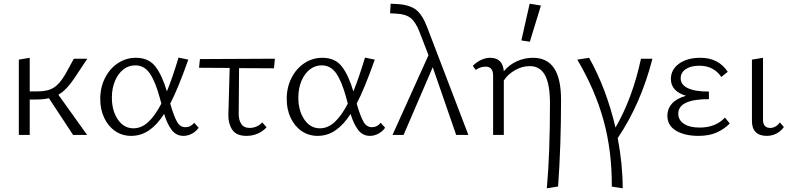

<svg xmlns="http://www.w3.org/2000/svg" viewBox="-20 -731 4288 1040"><path d="M296 -218 452 0H376L245 -199Q216 -192 175 -192H141V0H82V-408L141 -418V-236H185Q239 -236 271.5 -256.5Q304 -277 334 -329L380 -413H453L382 -306Q339 -242 296 -218Z M1056 -39Q1043 -20 1020.5 -7.5Q998 5 974 5Q935 5 910.5 -26.5Q886 -58 869 -114Q832 -56 788 -25.5Q744 5 690 5Q642 5 604 -21Q566 -47 544.5 -92.5Q523 -138 523 -195Q523 -258 549 -309Q575 -360 619 -389Q663 -418 716 -418Q785 -418 821.5 -371Q858 -324 884 -236Q915 -312 947 -419L1000 -408Q943 -247 902 -170Q921 -104 938 -73Q955 -42 984 -42Q1013 -42 1032 -66ZM854 -170 845 -203Q822 -288 792 -332.5Q762 -377 712 -377Q677 -377 648.5 -355Q620 -333 603 -293Q586 -253 586 -202Q586 -131 618.5 -83.5Q651 -36 703 -36Q746 -36 783 -70Q820 -104 854 -170Z M1273 -117Q1272 -84 1286 -61Q1300 -38 1333 -38Q1351 -38 1369 -45.5Q1387 -53 1400 -68L1424 -42Q1406 -21 1377.5 -8Q1349 5 1315 5Q1260 5 1238 -28.5Q1216 -62 1217 -108L1224 -363L1058 -364L1063 -411L1469 -413L1464 -361L1275 -362Z M2066 -39Q2053 -20 2030.5 -7.5Q2008 5 1984 5Q1945 5 1920.5 -26.5Q1896 -58 1879 -114Q1842 -56 1798 -25.5Q1754 5 1700 5Q1652 5 1614 -21Q1576 -47 1554.5 -92.5Q1533 -138 1533 -195Q1533 -258 1559 -309Q1585 -360 1629 -389Q1673 -418 1726 -418Q1795 -418 1831.5 -371Q1868 -324 1894 -236Q1925 -312 1957 -419L2010 -408Q1953 -247 1912 -170Q1931 -104 1948 -73Q1965 -42 1994 -42Q2023 -42 2042 -66ZM1864 -170 1855 -203Q1832 -288 1802 -332.5Q1772 -377 1722 -377Q1687 -377 1658.5 -355Q1630 -333 1613 -293Q1596 -253 1596 -202Q1596 -131 1628.5 -83.5Q1661 -36 1713 -36Q1756 -36 1793 -70Q1830 -104 1864 -170Z M2451 0 2324 -367 2166 0H2106L2301 -432L2252 -559Q2231 -613 2203.5 -634Q2176 -655 2128 -657L2093 -659L2096 -711L2133 -709Q2198 -705 2233 -678.5Q2268 -652 2294 -583L2517 0Z M3019 -190Q3019 57 3003 279L2942 289Q2959 101 2959 -171Q2959 -275 2932 -324Q2905 -373 2849 -373Q2809 -373 2770 -351Q2731 -329 2709 -295V0H2651V-321Q2651 -370 2611 -370Q2581 -370 2557 -352L2541 -374Q2560 -394 2585 -406Q2610 -418 2635 -418Q2703 -418 2709 -345Q2740 -382 2781.5 -400Q2823 -418 2867 -418Q2943 -418 2981 -362Q3019 -306 3019 -190ZM2804 -512 2849 -711 2910 -701 2850 -505Z M3326 17Q3353 160 3353 289L3294 280Q3295 86 3249 -80Q3203 -246 3107 -408L3171 -418Q3264 -252 3314 -40Q3406 -199 3452 -413H3514Q3452 -170 3326 17Z M3933 -62Q3902 -31 3861.5 -13Q3821 5 3763 5Q3689 5 3642 -23Q3595 -51 3595 -104Q3595 -143 3621 -171Q3647 -199 3696 -212Q3614 -237 3614 -303Q3614 -354 3658 -386Q3702 -418 3774 -418Q3872 -418 3922 -342L3887 -314Q3869 -342 3839 -358.5Q3809 -375 3768 -375Q3722 -375 3694.5 -356.5Q3667 -338 3667 -307Q3667 -272 3705.5 -253.5Q3744 -235 3820 -235V-194Q3654 -194 3654 -115Q3654 -81 3684.5 -60.5Q3715 -40 3770 -40Q3856 -40 3907 -94Z M4053 -79V-408L4113 -418V-88Q4111 -38 4152 -38Q4166 -38 4180 -45.5Q4194 -53 4204 -68L4226 -43Q4211 -21 4186.5 -8Q4162 5 4133 5Q4093 5 4072.5 -16.5Q4052 -38 4053 -79Z"/></svg>

Font: Ysabeau Semilight
Style: Regular
Weight: 300
Designer: Christian Thalmann (Catharsis Fonts)
Version: Version 0.003